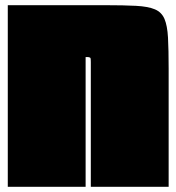

<svg xmlns="http://www.w3.org/2000/svg" viewBox="-20 -720 680 740"><path d="M10 -700H385Q458 -700 504.5 -697.5Q551 -695 577 -684Q603 -673 614 -647Q625 -621 627.5 -575Q630 -529 630 -455V0H330V-480Q330 -492 329 -495.5Q328 -499 320 -500H310V0H10Z"/></svg>

Font: Badeen Display
Style: Regular
Weight: 400
Version: Version 1.000; ttfautohint (v1.8.4.7-5d5b)